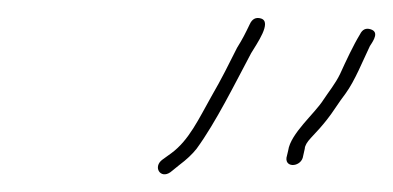

<svg xmlns="http://www.w3.org/2000/svg" viewBox="-20 -642 436 213"><path d="M316.3 -469 318.1 -477C318.2 -480.3 320.5 -484.3 324.9 -489C331.9 -496.3 337.8 -503 342.5 -509C348.4 -516.1 356.7 -529.8 363.2 -538C373.8 -552.5 382.4 -574.4 390.4 -591C395.1 -598 400.4 -606.6 391.2 -609.5C385.9 -611.2 382 -609.3 379.4 -604C371.7 -591.3 363.9 -574.5 357.3 -560C352 -549 344.5 -540 338.6 -531C329.2 -516.1 302.3 -493.9 299.7 -475L297.8 -467C296.4 -455 314.8 -457 316.3 -469ZM169.1 -451 179 -459C187 -465 193.4 -471 198.1 -477C219.5 -506.3 240.7 -549.4 258.6 -583C264.8 -593.4 282.2 -617.7 269.5 -621.5C263.9 -623.2 259.7 -621 257 -615C252.4 -605.4 249.2 -598.9 243 -589C233.8 -570.7 226 -554.8 214.5 -535C200.5 -510.2 189.7 -486.4 170 -472L160.3 -465C149.2 -457 157.9 -443 169.1 -451Z"/></svg>

Font: HoneyBee
Style: BLnIt
Weight: 100
Foundry: Cannot Into Space Fonts
Version: Version 0.89